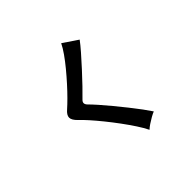

<svg xmlns="http://www.w3.org/2000/svg" viewBox="-201 -1078 1403 1403"><g transform="rotate(-45 500.0 -377.0)"><path d="M602 75Q584 38 553.5 -8.5Q523 -55 486.5 -104.5Q450 -154 412 -201Q374 -248 340.5 -285.5Q307 -323 283 -345Q249 -378 249 -403.5Q249 -429 282 -457Q307 -479 341 -513Q375 -547 412 -588Q449 -629 484.5 -672Q520 -715 548.5 -755.5Q577 -796 593 -829L707 -752Q685 -722 646.5 -678Q608 -634 564.5 -586.5Q521 -539 480 -496.5Q439 -454 410 -426Q387 -403 412 -377Q434 -355 466.5 -318.5Q499 -282 535.5 -237.5Q572 -193 608 -148Q644 -103 673 -63.5Q702 -24 719 2Q703 8 680 21Q657 34 635.5 48.5Q614 63 602 75Z"/></g></svg>

Font: Zen Kaku Gothic New
Style: Bold
Weight: 700
Designer: Yoshimichi Ohira
Foundry: Positype
Version: Version 1.002